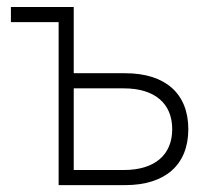

<svg xmlns="http://www.w3.org/2000/svg" viewBox="-20 -538 626 558"><path d="M150.4 0H343.8C460.4 0 527.3 -59.1 527.3 -162.6C527.3 -266.1 460.4 -325.2 343.8 -325.2H194.3V-517.6H11.7V-473.6H150.4ZM194.3 -43.9V-281.2H339.8C429.2 -281.2 480.5 -237.8 480.5 -162.6C480.5 -87.4 429.2 -43.9 339.8 -43.9Z"/></svg>

Font: Cascadia Code PL ExtraLight
Style: Regular
Weight: 200
Monospace: yes
Designer: Aaron Bell
Foundry: Saja Typeworks
Version: Version 2404.023